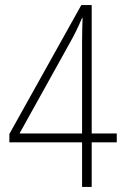

<svg xmlns="http://www.w3.org/2000/svg" viewBox="-20 -738 492 758"><path d="M441 -176V-211H342V-718H301L17 -209V-176H304V0H342V-176ZM304 -569V-211H57L257 -571C275 -603 289 -632 304 -667H306C305 -635 304 -612 304 -569Z"/></svg>

Font: Noto Sans Ethiopic Condensed ExtraLight
Style: Regular
Weight: 200
Width: 3
Designer: Monotype Design Team
Foundry: Monotype Imaging Inc.
Version: Version 2.102